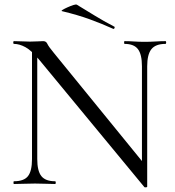

<svg xmlns="http://www.w3.org/2000/svg" viewBox="-20 -805 767 840"><path d="M120 -109V-602L143 -600V-109Q143 -57 161 -34.5Q179 -12 221 -12Q224 -12 224 -6Q224 0 221 0Q201 0 180 -1Q159 -2 133 -2Q108 -2 85 -1Q62 0 41 0Q39 0 39 -6Q39 -12 41 -12Q85 -12 102.5 -34.5Q120 -57 120 -109ZM624 12Q624 14 619 14.5Q614 15 612 14L152 -543Q118 -584 91.5 -598.5Q65 -613 41 -613Q38 -613 38 -619Q38 -625 41 -625Q59 -625 77.5 -624Q96 -623 111 -623Q129 -623 145 -624Q161 -625 169 -625Q182 -625 187 -613.5Q192 -602 216 -573L616 -82ZM624 -515V12L601 -19V-515Q601 -567 583.5 -590Q566 -613 525 -613Q523 -613 523 -619Q523 -625 525 -625Q545 -625 566.5 -623.5Q588 -622 613 -622Q637 -622 660.5 -623.5Q684 -625 704 -625Q707 -625 707 -619Q707 -613 704 -613Q661 -613 642.5 -590Q624 -567 624 -515ZM475 -679Q424 -702 371.5 -721Q319 -740 252 -756Q246 -757 254 -762Q262 -767 275.5 -773Q289 -779 301 -783Q313 -787 317 -784Q355 -761 394 -737Q433 -713 479 -689Q483 -688 481 -682.5Q479 -677 475 -679Z"/></svg>

Font: Cormorant Light
Style: Regular
Weight: 400
Version: Version 4.000